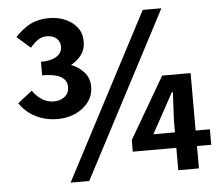

<svg xmlns="http://www.w3.org/2000/svg" viewBox="-53 -814 1028 889"><g transform="rotate(-5 460.5 -370.0)"><path d="M206.5 -284.8Q149.7 -284.8 103.8 -308.2Q57.9 -331.7 30.4 -373.6L97.4 -425.8Q118.2 -397.1 142 -382.4Q165.8 -367.6 196 -367.6Q225.7 -367.6 246.1 -383.7Q266.5 -399.9 266.5 -428.5Q266.5 -461 237.7 -476.8Q209 -492.6 151.6 -492.6V-555.5Q197.7 -555.5 224 -571.7Q250.2 -587.8 250.2 -617.2Q250.2 -641.7 233.2 -656.4Q216.2 -671 188.6 -671Q165.7 -671 146.1 -657.5Q126.5 -644 111.2 -624.3L48.4 -679.6Q82.7 -716.2 119.3 -735Q156 -753.8 206.2 -753.8Q246.8 -753.8 281 -739.2Q315.2 -724.5 336.1 -697.5Q357 -670.6 357 -632.5Q357 -596.1 338.6 -571Q320.3 -545.8 288.9 -528.7Q324.3 -515.5 348.7 -488.1Q373.2 -460.7 373.2 -420.7Q373.2 -380.1 349.9 -349.4Q326.6 -318.7 288.9 -301.7Q251.2 -284.8 206.5 -284.8ZM239.6 13.8 642 -753.8H728.7L326.3 13.8ZM741.3 0V-232.1L747.9 -362.3H742.9L694.5 -273.4L640.9 -175.9H903.6V-104H539V-157.9L705.2 -443H837.3V0Z"/></g></svg>

Font: Noto Sans HK Thin
Style: Regular
Weight: 100
Designer: Ryoko NISHIZUKA 西塚涼子 (kana, bopomofo & ideographs); Paul D. Hunt (Latin, Greek & Cyrillic); Sandoll Communications 산돌커뮤니
Foundry: Adobe
Version: Version 2.004-H2;hotconv 1.0.118;makeotfexe 2.5.65603